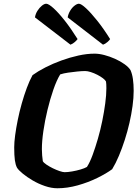

<svg xmlns="http://www.w3.org/2000/svg" viewBox="-20 -1007 744 1027"><path d="M287 0Q255 0 220 -12Q185 -24 154.5 -42Q124 -60 101.5 -78.5Q79 -97 71 -110Q63 -125 59.5 -150Q56 -175 56 -219Q56 -246 61 -283.5Q66 -321 75 -365.5Q84 -410 96.5 -454Q109 -498 123.5 -537Q138 -576 154 -605Q183 -626 223 -646.5Q263 -667 308.5 -683.5Q354 -700 399.5 -710Q445 -720 486 -720Q510 -720 538.5 -712.5Q567 -705 595 -692.5Q623 -680 645.5 -664Q668 -648 678 -632Q687 -612 691 -584Q695 -556 695 -521Q695 -484 689 -440Q683 -396 672.5 -350Q662 -304 647.5 -259Q633 -214 616 -173.5Q599 -133 580 -102Q549 -79 500 -55Q451 -31 395.5 -15.5Q340 0 287 0ZM326 -86Q342 -86 365.5 -90Q389 -94 411 -100.5Q433 -107 445 -114Q461 -139 475.5 -178.5Q490 -218 503.5 -264.5Q517 -311 527 -360Q537 -409 543 -454.5Q549 -500 549 -535Q549 -547 548.5 -556Q548 -565 547 -571Q543 -579 530.5 -588.5Q518 -598 500.5 -607Q483 -616 465.5 -621.5Q448 -627 436 -627Q418 -627 393.5 -624.5Q369 -622 344.5 -618.5Q320 -615 302 -609Q283 -578 265.5 -527.5Q248 -477 234 -419Q220 -361 212 -306Q204 -251 204 -209Q204 -192 205.5 -175.5Q207 -159 209 -145Q213 -137 228.5 -126.5Q244 -116 262.5 -107Q281 -98 298.5 -92Q316 -86 326 -86ZM531 -768 342 -914Q345 -932 355 -949Q365 -966 378.5 -976.5Q392 -987 402 -987Q414 -987 440 -963Q466 -939 500 -896.5Q534 -854 569 -798Q566 -792 554.5 -782Q543 -772 531 -768ZM357 -768 167 -914Q170 -933 180.5 -949.5Q191 -966 204 -976.5Q217 -987 227 -987Q240 -987 266.5 -963Q293 -939 326.5 -896.5Q360 -854 395 -798Q391 -792 380.5 -782.5Q370 -773 357 -768Z"/></svg>

Font: Texturina 12pt ExtraBold
Style: Italic
Weight: 800
Italic angle: -11°
Designer: Guillermo Torres Carreño
Foundry: Omnibus-Type
Version: Version 1.002